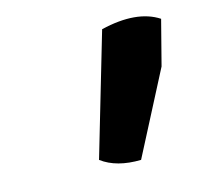

<svg xmlns="http://www.w3.org/2000/svg" viewBox="-43 -959 353 343"><g transform="rotate(-10 133.5 -788.0)"><path d="M114 -675 160 -904Q226 -926 267 -904L253 -820L188 -662Q143 -657 114 -675Z"/></g></svg>

Font: Tillana SemiBold
Style: Regular
Weight: 600
Designer: Lipi Raval (Devanagari, Latin), Jonny Pinhorn (Latin)
Foundry: Indian Type Foundry
Version: Version 2.003;PS 1.0;hotconv 1.0.79;makeotf.lib2.5.61930; tt